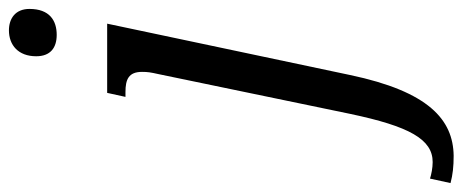

<svg xmlns="http://www.w3.org/2000/svg" viewBox="-445 -473 1036 430"><g transform="rotate(-90 73.0 -258.0)"><path d="M210 -649C242 -649 268 -665 268 -710C268 -742 246 -756 220 -756C187 -756 162 -735 162 -695C162 -663 181 -649 210 -649ZM-61 240C20 239 83 184 120 8L235 -536H80L71 -495H82C110 -495 127 -488 127 -458C127 -445 126 -439 122 -421L33 8C5 141 -24 193 -75 193C-88 193 -103 190 -112 187L-122 233C-103 238 -85 240 -61 240Z"/></g></svg>

Font: Noto Serif ExtraCondensed
Style: Italic
Weight: 400
Width: 2
Italic angle: -12°
Designer: Monotype Design Team
Foundry: Monotype Imaging Inc.
Version: Version 2.014